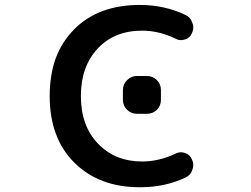

<svg xmlns="http://www.w3.org/2000/svg" viewBox="-20 -785 1040 794"><path d="M561.5 -10.7Q559.6 -10.7 557.6 -10.7Q473.6 -10.7 406.2 -36.1Q338.9 -61.5 287.6 -112.3Q236.3 -163.1 210.9 -232.4Q185.5 -300.8 185.5 -387.2Q185.5 -473.6 210 -543Q235.4 -611.3 285.6 -662.6Q335.9 -713.9 404.3 -739.3Q472.7 -764.6 557.6 -764.6Q661.1 -764.6 748 -722.7Q768.6 -712.9 775.4 -690.4Q779.3 -681.6 779.3 -671.9Q779.3 -659.2 773.4 -647.5Q765.6 -627.9 745.1 -622.1Q736.3 -619.1 728.5 -619.1Q716.8 -619.1 706.1 -625Q637.7 -658.2 567.4 -658.2Q453.1 -658.2 383.8 -584Q314.5 -509.8 314.5 -387.7Q314.5 -264.6 385.3 -190.9Q456.1 -117.2 567.4 -117.2Q637.7 -117.2 705.1 -149.4Q716.8 -155.3 728.5 -155.3Q736.3 -155.3 745.1 -152.3Q765.6 -145.5 773.4 -126Q779.3 -114.3 779.3 -102.5Q779.3 -92.8 775.4 -83Q768.6 -60.5 747.1 -50.8Q662.1 -10.7 561.5 -10.7ZM545.9 -314.5Q522.5 -314.5 505.4 -331.1Q488.3 -347.7 488.3 -372.1V-413.1Q488.3 -436.5 505.4 -453.6Q522.5 -470.7 545.9 -470.7H587.9Q612.3 -470.7 628.9 -453.6Q645.5 -436.5 645.5 -413.1V-372.1Q645.5 -347.7 628.9 -331.1Q612.3 -314.5 587.9 -314.5Z"/></svg>

Font: Rounded Mgen+ 1mn medium
Style: Regular
Weight: 500
Designer: [Source Han Sans]
Ryoko NISHIZUKA  (kana & ideographs); Paul D. Hunt (Latin, Greek & Cyrillic); Wenlong ZHANG  (bopomofo
Version: Version 1.059.20150602